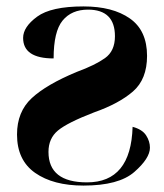

<svg xmlns="http://www.w3.org/2000/svg" viewBox="-20 -568 512 598"><path d="M240 10Q350 10 398.5 -32.5Q447 -75 447 -108Q447 -128 435 -146.5Q423 -165 393 -173Q388 0 251 0Q131 0 131 -95Q131 -137 160.5 -161.5Q190 -186 273 -218Q350 -245 394 -283Q438 -321 438 -394Q438 -473 384.5 -510.5Q331 -548 240 -548Q139 -548 95.5 -516Q52 -484 52 -450Q52 -386 147 -386Q147 -470 175 -504Q203 -538 254 -538Q338 -538 338 -455Q338 -409 307 -387Q276 -365 219 -344Q125 -305 79 -262.5Q33 -220 33 -149Q33 -69 89.5 -29.5Q146 10 240 10Z"/></svg>

Font: Noto Serif Display SemiCondensed Extra
Style: Regular
Weight: 800
Width: 4
Designer: Monotype Design Team
Foundry: Monotype Imaging Inc.
Version: Version 1.900